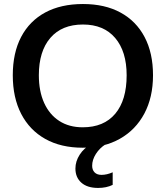

<svg xmlns="http://www.w3.org/2000/svg" viewBox="-20 -718 818 946"><path d="M733.9 -347.2Q733.9 -238.8 691.2 -158.4Q648.4 -78.1 570.6 -34.2Q492.7 9.8 387.7 9.8Q280.3 9.8 203.1 -33.4Q126 -76.7 84.5 -156.7Q43 -236.8 43 -347.2Q43 -457.5 84.2 -536.1Q125.5 -614.7 202.9 -656.5Q280.3 -698.2 388.7 -698.2Q496.6 -698.2 573.7 -656.2Q650.9 -614.3 692.4 -535.6Q733.9 -457 733.9 -347.2ZM604 -347.2Q604 -464.4 547.6 -530.8Q491.2 -597.2 388.7 -597.2Q284.7 -597.2 228 -531.2Q171.4 -465.3 171.4 -347.2Q171.4 -268.6 197.5 -210.9Q223.6 -153.3 272 -122.1Q320.3 -90.8 387.7 -90.8Q491.7 -90.8 547.9 -157.7Q604 -224.6 604 -347.2ZM535.2 192.9Q504.4 208 463.4 208Q410.2 208 380.9 182.1Q351.6 156.2 351.6 112.3Q351.6 76.7 372.8 43.9Q394 11.2 428.2 -6.8H500Q470.7 11.7 452.4 40.5Q434.1 69.3 434.1 98.6Q434.1 119.1 446 131.3Q458 143.6 480 143.6Q506.3 143.6 535.2 130.9Z"/></svg>

Font: Arimo SemiBold
Style: Regular
Weight: 600
Designer: Steve Matteson
Foundry: Monotype Imaging Inc.
Version: Version 1.33